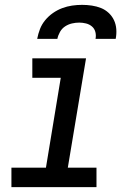

<svg xmlns="http://www.w3.org/2000/svg" viewBox="-20 -770 540 790"><path d="M27 0V-80H169L230 -450H113V-530H334L259 -80H377V0ZM133 -610Q137 -631 144.5 -650.5Q152 -670 166 -687Q180 -704 198 -716.5Q216 -729 236 -736.5Q256 -744 276.5 -747Q297 -750 318 -750Q338 -750 358 -747Q378 -744 395.5 -737Q413 -730 427 -717Q441 -704 449 -687Q457 -670 458.5 -650Q460 -630 456 -610H373Q376 -624 372.5 -638Q369 -652 358.5 -661Q348 -670 334 -673.5Q320 -677 306 -677Q291 -677 276 -673.5Q261 -670 248 -661.5Q235 -653 227 -639Q219 -625 216 -610Z"/></svg>

Font: Iosevka Slab Medium Oblique
Style: Regular
Weight: 500
Italic angle: -9°
Monospace: yes
Designer: Belleve Invis
Foundry: Belleve Invis
Version: Version 11.1.1; ttfautohint (v1.8.3)